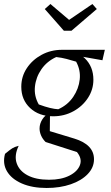

<svg xmlns="http://www.w3.org/2000/svg" viewBox="-30 -734 555 956"><path d="M202 202Q130 202 78.5 179.5Q27 157 4.5 118.5Q-18 80 -5 32Q19 12 31 4.5Q43 -3 63 -8Q40 40 53 78.5Q66 117 107.5 139Q149 161 214 161Q275 161 315.5 140.5Q356 120 368 88Q380 56 353 23L197 -27Q182 -42 174.5 -59.5Q167 -77 167 -94Q167 -118 181 -140Q195 -162 219 -172L218 -81L340 -44Q438 -14 438 59Q438 100 407 132.5Q376 165 322.5 183.5Q269 202 202 202ZM235 -155Q164 -155 120 -196Q76 -237 76 -302Q76 -353 103.5 -394.5Q131 -436 177 -461Q223 -486 279 -486Q348 -486 391.5 -444.5Q435 -403 435 -337Q435 -288 408 -246.5Q381 -205 335.5 -180Q290 -155 235 -155ZM260 -190Q307 -211 334.5 -251.5Q362 -292 367 -338.5Q372 -385 349 -427Q326 -434 301.5 -440.5Q277 -447 250 -450Q204 -429 176.5 -389.5Q149 -350 144 -303Q139 -256 163 -214Q196 -202 219 -196.5Q242 -191 260 -190ZM373 -426 279 -486H492L480 -434L384 -451ZM288 -581 193 -689 221 -714 314 -635 430 -714 452 -689 326 -581Z"/></svg>

Font: Piazzolla Thin Light
Style: Italic
Weight: 300
Italic angle: -11.3°
Version: Version 2.005